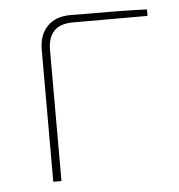

<svg xmlns="http://www.w3.org/2000/svg" viewBox="-42 -520 522 560"><g transform="rotate(-5 219.0 -240.0)"><path d="M92 0V-386Q92 -430 116.5 -455Q141 -480 184 -480Q331 -480 408 -477V-458H189Q116 -458 116 -383V0Z"/></g></svg>

Font: Exo 2.0 Thin
Style: Regular
Weight: 250
Designer: Natanael Gama
Version: Version 1.001;PS 001.001;hotconv 1.0.70;makeotf.lib2.5.58329